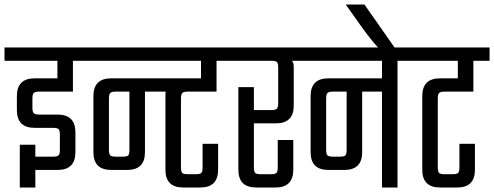

<svg xmlns="http://www.w3.org/2000/svg" viewBox="-40 -833 2195 853"><path d="M284 -426H135Q116 -426 110 -420Q104 -414 104 -395V-355Q104 -336 110 -330Q116 -324 135 -324H216Q295 -324 295 -245V-157Q295 -78 216 -78H117V0H48V-190H117V-137H195Q214 -137 220 -142.5Q226 -148 226 -168V-234Q226 -254 220 -259.5Q214 -265 195 -265H114Q35 -265 35 -344V-406Q35 -485 114 -485H215V-563H-20V-622H360V-563H284Z M922 -426H795Q776 -426 770 -420Q764 -414 764 -395V-90Q764 -70 770 -64.5Q776 -59 795 -59H829Q848 -59 854 -64.5Q860 -70 860 -90V-194H929V-79Q929 0 850 0H774Q695 0 695 -79V-406Q695 -420 696 -426H604V-157Q604 -78 525 -78H454Q375 -78 375 -157V-406Q375 -485 454 -485H853V-563H320V-622H994V-563H922ZM535 -168V-426H475Q456 -426 450 -420Q444 -414 444 -395V-168Q444 -148 450 -142.5Q456 -137 475 -137H504Q524 -137 529.5 -142.5Q535 -148 535 -168Z M1325 -622V-563H1257Q1265 -555 1265 -537V-364Q1265 -285 1186 -285H1088V-90Q1088 -70 1094 -64.5Q1100 -59 1119 -59H1163Q1182 -59 1188 -64.5Q1194 -70 1194 -90V-211H1263V-79Q1263 0 1184 0H1098Q1019 0 1019 -79V-446H1088V-344H1165Q1184 -344 1190 -350Q1196 -356 1196 -375V-532Q1196 -552 1190 -557.5Q1184 -563 1165 -563H954V-622Z M1801 -622V-563H1726V0H1657V-426H1569V-157Q1569 -78 1490 -78H1419Q1340 -78 1340 -157V-406Q1340 -485 1419 -485H1657V-563H1285V-622ZM1500 -168V-426H1440Q1421 -426 1415 -420Q1409 -414 1409 -395V-168Q1409 -148 1415 -142.5Q1421 -137 1440 -137H1469Q1489 -137 1494.5 -142.5Q1500 -148 1500 -168Z M1579 -813 1722 -609H1653Q1620 -639 1564 -717L1496 -813Z M2063 -426H1936Q1917 -426 1911 -420Q1905 -414 1905 -395V-90Q1905 -70 1911 -64.5Q1917 -59 1936 -59H1970Q1989 -59 1995 -64.5Q2001 -70 2001 -90V-194H2070V-79Q2070 0 1991 0H1915Q1836 0 1836 -79V-406Q1836 -485 1915 -485H1994V-563H1761V-622H2135V-563H2063Z"/></svg>

Font: Teko Light
Style: Regular
Weight: 300
Designer: Manushi Parikh, Jonny Pinhorn
Foundry: Indian Type Foundry
Version: Version 1.105;PS 1.0;hotconv 1.0.78;makeotf.lib2.5.61930; tt